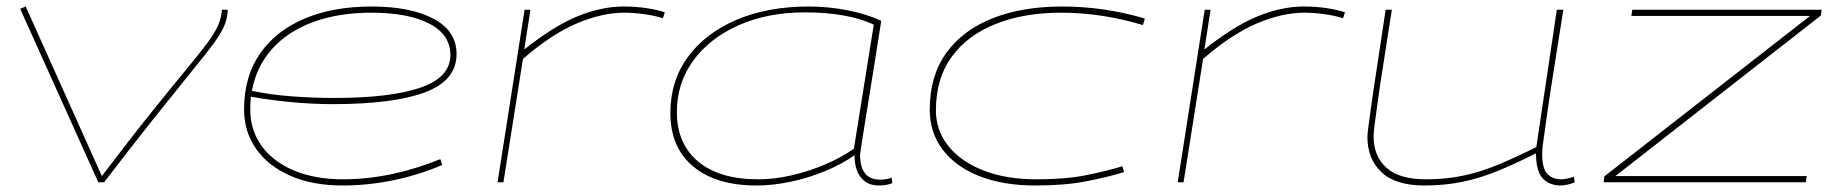

<svg xmlns="http://www.w3.org/2000/svg" viewBox="-20 -560 5648 590"><path d="M300 0H282L42 -533L59 -540L293 -19Q385 -140 449 -219.5Q513 -299 554 -348.5Q595 -398 617.5 -428.5Q640 -459 650 -481.5Q660 -504 662 -530H680Q679 -509 673 -491Q667 -473 652.5 -450Q638 -427 611.5 -393.5Q585 -360 543.5 -309Q502 -258 442 -182.5Q382 -107 300 0Z M1339 -53Q1269 -23 1190.5 -6.5Q1112 10 1033 10Q941 10 873 -19.5Q805 -49 767.5 -102Q730 -155 730 -224Q730 -324 778.5 -394.5Q827 -465 915 -502.5Q1003 -540 1122 -540Q1241 -540 1312 -502.5Q1383 -465 1383 -394Q1383 -313 1286.5 -276.5Q1190 -240 1002 -240Q938 -240 871.5 -246.5Q805 -253 751 -263Q749 -244 749 -224Q749 -160 784 -111.5Q819 -63 883.5 -36Q948 -9 1034 -9Q1180 -9 1333 -71ZM1121 -521Q1021 -521 943 -492.5Q865 -464 816.5 -410Q768 -356 754 -281Q809 -269 875.5 -264Q942 -259 1008 -259Q1179 -259 1271.5 -290.5Q1364 -322 1364 -391Q1364 -454 1299 -487.5Q1234 -521 1121 -521Z M1610 -530 1591 -408Q1683 -481 1756 -510.5Q1829 -540 1897 -540Q1936 -540 1970 -534.5Q2004 -529 2023 -522L2017 -504Q1992 -512 1959.5 -516.5Q1927 -521 1898 -521Q1831 -521 1753.5 -488.5Q1676 -456 1587 -379L1527 0H1509L1592 -530Z M2680 10Q2645 10 2625.5 -14.5Q2606 -39 2606 -83Q2566 -55 2515 -34Q2464 -13 2409.5 -1.5Q2355 10 2305 10Q2180 10 2110 -48.5Q2040 -107 2040 -213Q2040 -311 2093.5 -384.5Q2147 -458 2243 -499Q2339 -540 2465 -540Q2525 -540 2584 -528.5Q2643 -517 2688 -496Q2680 -444 2671 -388Q2662 -332 2653.5 -279Q2645 -226 2638 -183Q2631 -140 2627 -113.5Q2623 -87 2623 -85Q2623 -8 2684 -8Q2705 -8 2720 -14L2722 3Q2704 10 2680 10ZM2604 -103 2665 -484Q2626 -503 2572 -512.5Q2518 -522 2454 -522Q2339 -522 2250 -482.5Q2161 -443 2110.5 -374Q2060 -305 2060 -216Q2060 -118 2125.5 -63.5Q2191 -9 2310 -9Q2359 -9 2411.5 -21Q2464 -33 2514 -54Q2564 -75 2604 -103Z M3161 10Q3062 10 2989 -19Q2916 -48 2876.5 -100.5Q2837 -153 2837 -223Q2837 -327 2888 -397.5Q2939 -468 3030.5 -504Q3122 -540 3243 -540Q3374 -540 3498 -503L3492 -483Q3366 -521 3240 -521Q3127 -521 3040 -486.5Q2953 -452 2904.5 -385.5Q2856 -319 2856 -221Q2856 -159 2894.5 -111Q2933 -63 3002.5 -36Q3072 -9 3164 -9Q3253 -9 3314 -21Q3375 -33 3429 -49L3434 -31Q3381 -15 3316 -2.5Q3251 10 3161 10Z M3700 -530 3681 -408Q3773 -481 3846 -510.5Q3919 -540 3987 -540Q4026 -540 4060 -534.5Q4094 -529 4113 -522L4107 -504Q4082 -512 4049.5 -516.5Q4017 -521 3988 -521Q3921 -521 3843.5 -488.5Q3766 -456 3677 -379L3617 0H3599L3682 -530Z M4357 10Q4268 10 4225 -31Q4182 -72 4182 -139Q4182 -143 4182.5 -150.5Q4183 -158 4186 -178.5Q4189 -199 4194.5 -240Q4200 -281 4211 -351.5Q4222 -422 4238 -530H4257Q4241 -426 4230 -357Q4219 -288 4213.5 -246.5Q4208 -205 4205 -183.5Q4202 -162 4201.5 -153Q4201 -144 4201 -140Q4201 -80 4240.5 -44.5Q4280 -9 4361 -9Q4424 -9 4477.5 -20.5Q4531 -32 4585 -54.5Q4639 -77 4701 -108L4764 -530H4784Q4765 -410 4752.5 -331Q4740 -252 4733.5 -204.5Q4727 -157 4723.5 -133Q4720 -109 4719.5 -99.5Q4719 -90 4719 -86Q4719 -43 4734.5 -26Q4750 -9 4778 -9Q4783 -9 4794.5 -11Q4806 -13 4816 -17L4819 0Q4809 5 4796 7.5Q4783 10 4777 10Q4740 10 4720 -12.5Q4700 -35 4700 -89Q4639 -58 4584.5 -35.5Q4530 -13 4475 -1.5Q4420 10 4357 10Z M4908 0 4910 -18 5542 -511H4993L4996 -530H5578L5575 -512L4944 -19H5532L5529 0Z"/></svg>

Font: Georama Extra Expanded Thin
Style: Italic
Weight: 100
Width: 8
Italic angle: -9°
Designer: Jean-Baptiste Levee
Foundry: Production Type
Version: Version 1.000